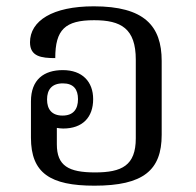

<svg xmlns="http://www.w3.org/2000/svg" viewBox="-20 -578 622 608"><path d="M277 -558C146 -558 75 -512 75 -444C75 -399 111 -394 155 -394C155 -484 186 -514 278 -514C363 -514 410 -488 410 -389V-140C410 -54 366 -32 281 -32C197 -32 160 -53 160 -121V-173C166 -172 173 -171 180 -171C242 -171 275 -207 275 -264C275 -319 241 -356 179 -356C119 -356 78 -326 78 -257V-142C78 -30 139 10 279 10C434 10 492 -39 492 -151V-385C492 -496 437 -558 277 -558ZM129 -263C129 -294 144 -314 179 -314C213 -314 227 -295 227 -264C227 -232 212 -212 178 -212C144 -212 129 -232 129 -263Z"/></svg>

Font: Noto Serif Thai
Style: Regular
Weight: 400
Designer: Monotype Design Team
Foundry: Monotype Imaging Inc.
Version: Version 1.901